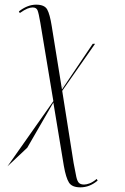

<svg xmlns="http://www.w3.org/2000/svg" viewBox="-20 -559 538 824"><path d="M12 155 209 -125 153 -462Q146 -503 141 -515Q136 -527 120 -527Q110 -527 97.5 -522Q85 -517 65 -503L61 -510Q98 -539 135 -539Q171 -539 182.5 -518.5Q194 -498 202 -447L245 -181L268 -221L245 -180L246 -175L378 -371H388L247 -169L296 141Q303 180 307.5 200Q312 220 319.5 226.5Q327 233 341 233Q351 233 364.5 228Q378 223 395 209L399 216Q365 245 325 245Q289 245 276 224.5Q263 204 254 153L209 -119L97 75Z"/></svg>

Font: Noto Serif Display ExtraLight
Style: Italic
Weight: 200
Italic angle: -12°
Designer: Monotype Design Team
Foundry: Monotype Imaging Inc.
Version: Version 2.009